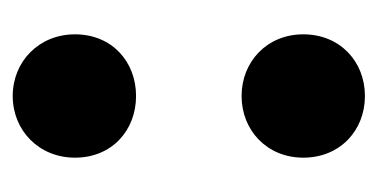

<svg xmlns="http://www.w3.org/2000/svg" viewBox="-166 -420 594 302"><g transform="rotate(90 131.0 -269.0)"><path d="M131 -352C185 -352 228 -392 228 -449C228 -507 185 -546 131 -546C77 -546 34 -507 34 -449C34 -392 77 -352 131 -352ZM131 8C185 8 228 -33 228 -90C228 -148 185 -186 131 -186C77 -186 34 -148 34 -90C34 -33 77 8 131 8Z"/></g></svg>

Font: AWKNG-Font
Style: Bold
Weight: 700
Designer: Awakening Church
Foundry: Awakening Church
Version: Version 1.700;PS 001.700;hotconv 1.0.88;makeotf.lib2.5.64775